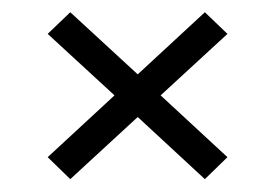

<svg xmlns="http://www.w3.org/2000/svg" viewBox="-20 -542 438 306"><path d="M92 -256.5 56 -291.5 162.5 -390 56 -488 92 -522.5 199.5 -423.5 306.5 -522.5 342.5 -488 236 -390 342.5 -291.5 306.5 -256.5 199.5 -355.5Z"/></svg>

Font: Big Shoulders Stencil Text Thin Light
Style: Regular
Weight: 300
Version: Version 2.001